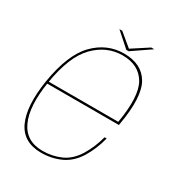

<svg xmlns="http://www.w3.org/2000/svg" viewBox="-166 -794 840 906"><g transform="rotate(30 254.0 -341.0)"><path d="M191.5 4 193.5 -7Q102 -7 67.5 -83Q32.5 -158.5 55 -299Q80 -454 145.5 -520.5Q210.5 -586.5 296.5 -586.5Q385 -586.5 423.5 -521Q460.5 -456.5 434.5 -304.5H51L49 -293H444.5Q445.5 -298 446 -301.5Q474 -461 434.5 -529.5Q394.5 -597.5 298.5 -597.5Q205.5 -597.5 137.5 -528Q69.5 -458.5 43.5 -299Q20.5 -153.5 57 -74.5Q93.5 4 191.5 4ZM193.5 -7 191.5 4Q248.5 4 297.5 -18.5Q346 -41 378.5 -93Q410 -144.5 426.5 -209H415Q399.5 -149.5 369 -99Q338 -48.5 292 -27.5Q245 -7 193.5 -7ZM297.5 -617.5H310.5L410.5 -686H394L305.5 -628.5L236 -686H220.5Z"/></g></svg>

Font: Anybody Thin
Style: Italic
Weight: 100
Italic angle: -10°
Designer: Tyler Finck
Foundry: Etcetera Type Company
Version: Version 1.114;gftools[0.9.25]